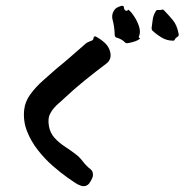

<svg xmlns="http://www.w3.org/2000/svg" viewBox="-20 -626 626 651"><path d="M452 -505Q449 -499 452 -498Q457 -496 452 -493Q442 -485 415 -480Q407 -478 403 -483Q394 -493 374 -499Q369 -501 369 -508Q368 -536 362 -558Q356 -580 372 -597Q374 -599 382.5 -603Q391 -607 397 -606Q400 -605 400.5 -599Q401 -593 406 -590Q412 -588 413 -591.5Q414 -595 419 -590Q427 -583 436.5 -568Q446 -553 451.5 -536Q457 -519 452 -505ZM585 -514Q586 -511 586 -507.5Q586 -504 583 -502Q582 -501 580 -500Q578 -499 576 -497Q574 -495 572.5 -491.5Q571 -488 568 -488Q546 -488 528.5 -498.5Q511 -509 497 -522Q494 -525 494 -531Q496 -548 498 -561Q500 -574 507 -586Q511 -594 517 -592H524Q527 -593 530 -593.5Q533 -594 535 -592Q551 -576 565.5 -558.5Q580 -541 585 -514ZM354 -448Q359 -424 340 -410Q304 -383 267 -353Q230 -323 196 -291Q189 -284 180.5 -277Q172 -270 166 -263Q154 -250 148 -236Q142 -222 146 -198Q150 -175 165 -158.5Q180 -142 200 -129Q220 -116 238 -102Q249 -94 261 -78.5Q273 -63 286 -53Q294 -47 295 -37Q296 -27 291 -19Q290 -17 289 -14.5Q288 -12 286 -10Q282 -1 273.5 3Q265 7 255 4Q243 0 232 -8Q221 -16 210 -23Q186 -40 159 -63.5Q132 -87 108.5 -117Q85 -147 71.5 -181.5Q58 -216 62 -254Q65 -282 83.5 -307Q102 -332 126.5 -353.5Q151 -375 170 -392Q196 -413 220 -434Q244 -455 267 -475Q274 -482 283 -485L290 -488Q297 -490 297 -497Q297 -500 300 -502Q303 -504 305 -502Q322 -493 336 -480Q350 -467 354 -448Z"/></svg>

Font: Slackside One
Style: Regular
Weight: 400
Version: Version 1.000